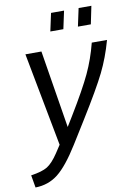

<svg xmlns="http://www.w3.org/2000/svg" viewBox="-136 -790 754 1078"><g transform="rotate(-10 240.5 -251.0)"><path d="M210.9 -624 232.9 -726.1H307.1L285.2 -624ZM368.2 -624 390.1 -726.1H462.9L441.9 -624ZM-35.2 152.8Q28.3 143.6 58.6 125Q88.9 106.4 123 55.2L151.9 11.2L50.8 -522H142.1L213.9 -79.1L248 -134.8Q332 -272.9 369.1 -352.3Q406.2 -431.6 429.2 -522H516.1Q489.3 -425.3 449.2 -344Q409.2 -262.7 310.1 -103L230 25.9Q161.6 135.7 106.4 179.2Q51.3 222.7 -22.9 224.1Z"/></g></svg>

Font: Rawline Medium
Style: Italic
Weight: 500
Italic angle: -12°
Designer: Matt McInerney, Pablo Impallari, Rodrigo Fuenzalida
Foundry: Matt McInerney, Pablo Impallari, Rodrigo Fuenzalida
Version: Version 4.020;PS 004.020;hotconv 1.0.88;makeotf.lib2.5.64775